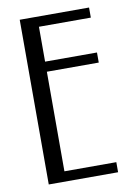

<svg xmlns="http://www.w3.org/2000/svg" viewBox="-88 -842 645 900"><g transform="rotate(-10 235.0 -392.0)"><path d="M70 -784H400V-736H153V-570H400V-522H153V-48H400V0H70Z"/></g></svg>

Font: Facade Sud
Style: Regular
Weight: 100
Designer: Éléonore Fines
Foundry: Velvetyne Type Foundry
Version: Version 1.001;Glyphs 3.2 (3202)